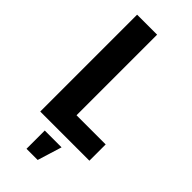

<svg xmlns="http://www.w3.org/2000/svg" viewBox="-275 -735 964 964"><g transform="rotate(45 207.0 -253.5)"><path d="M64.6 0H413.6V-115.6H206.6V-687.8H64.6ZM148 181H227.4L267.4 51.4H148Z"/></g></svg>

Font: Secuela Light
Style: Regular
Weight: 300
Designer: Fernando Haro
Foundry: deFharo
Version: Version 1.708